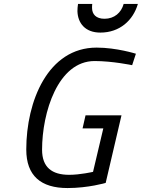

<svg xmlns="http://www.w3.org/2000/svg" viewBox="-20 -943 718 972"><path d="M503 -293 451 -73C451 -73 386 -58 330 -58C243 -58 193 -96 193 -185C193 -373 273 -634 459 -634C549 -634 649 -613 649 -613L668 -671C668 -671 570 -702 469 -702C223 -702 113 -431 113 -186C113 -53 187 9 322 9C427 9 515 -17 515 -17L595 -359H413L398 -293ZM375 -923C373 -910 372 -898 372 -886C374 -826 411 -778 488 -778C586 -778 654 -840 678 -923H606C594 -879 559 -848 509 -848C466 -848 446 -871 446 -903C446 -909 446 -916 447 -923H375Z"/></svg>

Font: RazerF5
Style: Italic
Weight: 400
Foundry: Razer Inc.
Version: Version 2